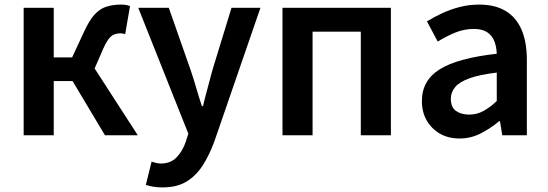

<svg xmlns="http://www.w3.org/2000/svg" viewBox="-20 -589 2387 836"><path d="M83 0V-555H214V-339H294L346 -451Q369 -501 392 -526Q415 -551 443.5 -560Q472 -569 507 -569Q518 -569 528 -567.5Q538 -566 546 -562L525 -440Q520 -442 515.5 -443Q511 -444 505 -444Q491 -444 478.5 -439.5Q466 -435 454.5 -421Q443 -407 430 -378L392 -291L580 0H437L296 -236H214V0Z M688 227Q665 227 647.5 224Q630 221 615 216L640 115Q648 117 658.5 120Q669 123 680 123Q723 123 749 96Q775 69 789 28L800 -7L582 -555H715L810 -284Q823 -246 834.5 -206Q846 -166 859 -127H864Q873 -166 884 -205.5Q895 -245 905 -284L988 -555H1114L914 25Q891 88 861.5 133Q832 178 790.5 202.5Q749 227 688 227Z M1210 0V-555H1682V0H1551V-451H1341V0Z M1981 14Q1932 14 1895.5 -7Q1859 -28 1838 -64.5Q1817 -101 1817 -149Q1817 -239 1895 -287.5Q1973 -336 2143 -355Q2142 -385 2132.5 -409.5Q2123 -434 2101.5 -448.5Q2080 -463 2043 -463Q2001 -463 1962 -447Q1923 -431 1886 -408L1839 -496Q1870 -515 1905.5 -531.5Q1941 -548 1981.5 -558.5Q2022 -569 2066 -569Q2136 -569 2182 -541Q2228 -513 2251 -459.5Q2274 -406 2274 -329V0H2167L2157 -61H2153Q2116 -30 2073 -8Q2030 14 1981 14ZM2023 -90Q2056 -90 2084.5 -105.5Q2113 -121 2143 -149V-273Q2068 -264 2024 -248Q1980 -232 1961.5 -209.5Q1943 -187 1943 -159Q1943 -122 1965.5 -106Q1988 -90 2023 -90Z"/></svg>

Font: Noto Sans HK SemiBold
Style: Regular
Weight: 600
Version: Version 2.004-H2;hotconv 1.0.118;makeotfexe 2.5.65603